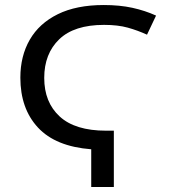

<svg xmlns="http://www.w3.org/2000/svg" viewBox="-20 -744 672 764"><path d="M343 0V-150Q201 -161 131 -236.5Q61 -312 61 -435Q61 -521 98.5 -586Q136 -651 210 -687.5Q284 -724 393 -724Q456 -724 506.5 -713Q557 -702 601 -682L565 -606Q528 -623 488.5 -634Q449 -645 394 -645Q275 -645 215.5 -587.5Q156 -530 156 -434Q156 -337 217.5 -280.5Q279 -224 402 -224H433V0Z"/></svg>

Font: Noto Sans Historical
Style: Regular
Weight: 400
Designer: Monotype Design Team
Foundry: Monotype Imaging Inc.
Version: Version 2.013; ttfautohint (v1.8.4.7-5d5b)